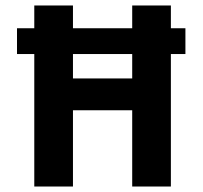

<svg xmlns="http://www.w3.org/2000/svg" viewBox="-20 -680 739 700"><path d="M42 -577H656V-483H42ZM462 0V-660H603V0ZM105 0V-660H246V0ZM187 -278V-394H519V-278Z"/></svg>

Font: Bricolage Grotesque SemiCondensed
Style: Bold
Weight: 700
Width: 4
Designer: Mathieu Triay
Foundry: Atelier Triay
Version: Version 1.001;gftools[0.9.33.dev8+g029e19f]